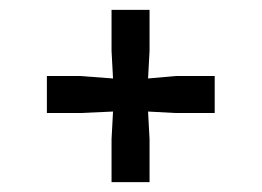

<svg xmlns="http://www.w3.org/2000/svg" viewBox="-20 -413 530 389"><path d="M75 -184V-259H142L209 -254L206 -310V-393H283V-310L280 -254L336 -259H415V-184H336L280 -187L283 -131V-44H206V-131L209 -187L142 -184Z"/></svg>

Font: Aikya
Style: Bold
Weight: 700
Designer: Neelakash Kshetrimayum (Latin subset based on Merriweather by Eben Sorkin)
Foundry: Brand New Type
Version: Version 1.00 b005